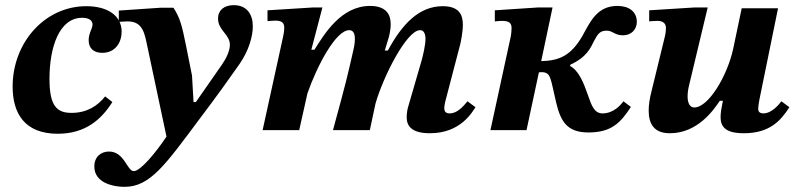

<svg xmlns="http://www.w3.org/2000/svg" viewBox="-20 -505 3093 745"><path d="M204 14C311 14 373 -41 416 -109L388 -131C359 -94 317 -67 258 -67C202 -67 172 -91 172 -199C172 -320 209 -436 299 -436C329 -436 339 -423 339 -410C339 -394 324 -376 324 -349C324 -316 345 -300 377 -300C428 -300 452 -341 452 -382C452 -446 395 -481 315 -481C154 -481 29 -340 29 -169C29 -67 74 14 204 14Z M463 220C563 220 621 135 757 -47C827 -140 857 -182 909 -256C946 -309 961 -365 961 -403C961 -448 939 -485 887 -485C849 -485 826 -465 826 -433C826 -387 872 -372 872 -331C872 -307 857 -277 841 -254L740 -109H731L725 -212L702 -327C686 -407 678 -437 653 -475H603L441 -464V-420C441 -420 463 -422 475 -422C535 -422 541 -375 552 -324L626 25C584 88 525 159 499 159C473 159 463 83 403 83C371 83 346 104 346 141C346 206 422 220 463 220Z M1648 12C1769 12 1813 -72 1825 -89L1794 -112C1778 -93 1755 -65 1725 -65C1710 -65 1704 -72 1704 -85C1704 -95 1707 -108 1707 -108L1766 -334C1768 -342 1776 -381 1776 -409C1776 -447 1762 -481 1698 -481C1607 -481 1541 -413 1485 -309H1473L1487 -355C1488 -358 1496 -385 1496 -411C1496 -446 1481 -482 1416 -482C1303 -482 1238 -372 1200 -312H1188L1231 -476H1194L1018 -465V-423C1018 -423 1038 -425 1049 -425C1075 -425 1083 -415 1083 -397C1083 -384 1079 -365 1079 -365L999 0H1141L1173 -143C1212 -254 1284 -388 1335 -388C1352 -388 1357 -373 1357 -354C1357 -335 1352 -313 1351 -310C1327 -204 1323 -187 1272 0H1415L1437 -103C1467 -208 1558 -388 1610 -388C1626 -388 1631 -371 1631 -354C1631 -330 1621 -288 1615 -267L1563 -88C1561 -82 1558 -64 1558 -50C1558 -19 1574 12 1648 12Z M2263 9C2353 9 2388 -29 2428 -90L2399 -112C2389 -98 2361 -65 2318 -65C2287 -65 2276 -93 2262 -134C2245 -183 2226 -231 2192 -249L2193 -254C2257 -283 2272 -320 2285 -346C2300 -375 2309 -386 2334 -386C2358 -386 2365 -368 2397 -368C2431 -368 2451 -392 2451 -420C2451 -461 2419 -482 2376 -482C2297 -482 2271 -422 2239 -364C2196 -291 2152 -269 2080 -268L2124 -476H2067L1900 -465V-422C1912 -423 1919 -424 1928 -424C1960 -424 1965 -412 1965 -395C1965 -386 1963 -367 1962 -364L1883 0H2023L2071 -224C2076 -225 2077 -225 2080 -225C2119 -225 2115 -203 2138 -107C2155 -37 2178 9 2263 9Z M2579 12C2687 12 2749 -78 2773 -114H2785C2780 -90 2776 -68 2776 -50C2776 -12 2797 12 2866 12C2966 12 3009 -36 3043 -89L3012 -112C3005 -103 2976 -65 2942 -65C2926 -65 2922 -74 2922 -82C2922 -97 2928 -125 2928 -125L2999 -473H2858L2825 -316C2802 -210 2729 -88 2674 -88C2656 -88 2648 -106 2648 -131C2648 -144 2650 -159 2654 -175L2726 -476H2674L2499 -465V-422C2499 -422 2514 -424 2531 -424C2558 -424 2564 -409 2564 -396C2564 -381 2560 -364 2560 -364L2508 -151C2501 -124 2497 -98 2497 -76C2497 -23 2519 12 2579 12Z"/></svg>

Font: STIX Two Text
Style: Bold Italic
Weight: 700
Italic angle: -12°
Designer: Ross Mills, John Hudson & Paul Hanslow, Tiro Typeworks Ltd; with prior portions MicroPress Inc. and Coen Hoffman, Elsevi
Foundry: Tiro Typeworks Ltd
Version: Version 2.13 b171